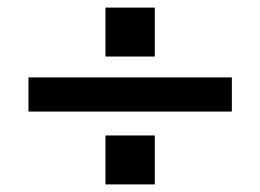

<svg xmlns="http://www.w3.org/2000/svg" viewBox="-20 -556 686 506"><path d="M258 -407H388V-536H258ZM55 -262H591V-352H55ZM258 -70H388V-199H258Z"/></svg>

Font: FREAK Grotesk Next
Style: Bold
Weight: 700
Width: 3
Designer: La Scuola Open Source
Foundry: La Scuola Open Source
Version: Version 1.000;PS 1.0;hotconv 1.0.72;makeotf.lib2.5.5900